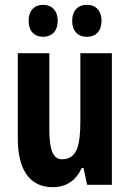

<svg xmlns="http://www.w3.org/2000/svg" viewBox="-20 -768 541 798"><path d="M99 -681C99 -638 124 -615 159 -615C196 -615 220 -640 220 -681C220 -723 196 -748 159 -748C124 -748 99 -725 99 -681ZM280 -681C280 -639 304 -615 341 -615C379 -615 402 -640 402 -681C402 -723 379 -748 341 -748C305 -748 280 -725 280 -681ZM445 -547H314V-269C314 -164 301 -106 237 -106C200 -106 185 -147 185 -229V-547H54V-191C54 -65 102 10 199 10C255 10 295 -17 320 -70H327L342 0H445Z"/></svg>

Font: Noto Sans Thai Looped ExtraCondensed
Style: Bold
Weight: 700
Width: 2
Designer: Sasikarn Vongin, Ben Mitchell
Foundry: The Fontpad Ltd
Version: Version 1.001